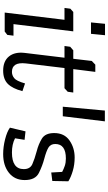

<svg xmlns="http://www.w3.org/2000/svg" viewBox="252 -944 701 1246"><g transform="rotate(90 603.0 -320.5)"><path d="M125 -560 134 -651H208L199 -560ZM36 -426 57 -445H183L136 -57H211L206 -17L184 0H61L108 -388H31Z M283 -425 306 -445H361L375 -565L399 -588H446L428 -445H580L575 -409L552 -388H421L391 -137Q381 -47 446 -47Q468 -47 486.5 -61.5Q505 -76 521 -132L571 -115Q554 -50 523.5 -20Q493 10 438 10Q376 10 345.5 -28Q315 -66 323 -131L354 -388H278Z M734 -377H672L697 -650H767Z M969 -47Q1077 -47 1077 -124Q1077 -165 1044.5 -179.5Q1012 -194 960 -208Q916 -219 879.5 -241Q843 -263 843 -321Q843 -387 891 -420.5Q939 -454 1002 -454Q1047 -454 1088 -442Q1129 -430 1156 -413L1154 -309L1099 -302L1095 -373Q1076 -383 1055.5 -390Q1035 -397 1008 -397Q914 -397 914 -328Q914 -298 937 -284Q960 -270 1009 -257Q1055 -245 1101.5 -222Q1148 -199 1148 -130Q1148 -65 1101 -27.5Q1054 10 979 10Q933 10 883.5 -2.5Q834 -15 808 -34L832 -135L887 -129L877 -67Q916 -47 969 -47Z"/></g></svg>

Font: Zilla Slab Regular
Style: Italic
Weight: 400
Italic angle: -6°
Designer: Typotheque.com
Foundry: Typotheque type foundry
Version: Version 1.1; 2017; ttfautohint (v1.6)